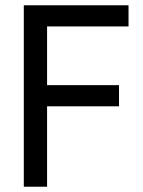

<svg xmlns="http://www.w3.org/2000/svg" viewBox="-20 -706 541 726"><path d="M70 -686H466V-606H158V-384H430V-304H158V0H70Z"/></svg>

Font: Archivo Narrow
Style: Regular
Weight: 400
Designer: Hector Gatti
Foundry: Omnibus-Type
Version: Version 1.003